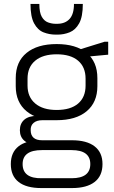

<svg xmlns="http://www.w3.org/2000/svg" viewBox="-20 -771 582 976"><path d="M268 -160Q170 -160 115 -205.5Q60 -251 60 -333V-374Q60 -457 115 -502Q170 -547 268 -547Q366 -547 420.5 -502Q475 -457 475 -374V-333Q475 -251 420.5 -205.5Q366 -160 268 -160ZM190 185Q114 185 74.5 154Q35 123 35 63Q35 4 74 -27Q113 -58 190 -58H346Q421 -58 461 -27Q501 4 501 63Q501 123 461 154Q421 185 346 185ZM344 135Q439 135 439 63Q439 -8 344 -8H193Q95 -8 95 63Q95 137 193 135ZM168 -36Q127 -36 104 -55.5Q81 -75 81 -109Q81 -143 103.5 -162.5Q126 -182 169 -182H268V-160H196Q167 -160 151 -146.5Q135 -133 136 -109Q136 -84 150.5 -71Q165 -58 194 -58H268V-36ZM268 -212Q339 -212 377 -244.5Q415 -277 415 -336V-371Q415 -430 377 -462.5Q339 -495 268 -495Q198 -495 159 -462.5Q120 -430 120 -371V-336Q120 -278 159 -245Q198 -212 268 -212ZM380 -518 512 -559H530V-493L380 -479ZM263 -595Q231 -595 201.5 -606.5Q172 -618 153.5 -652Q135 -686 135 -751H180Q180 -707 192.5 -685.5Q205 -664 224.5 -657Q244 -650 263 -650H270Q311 -650 333.5 -674.5Q356 -699 356 -751H401Q401 -686 382.5 -652.5Q364 -619 334.5 -607Q305 -595 273 -595Z"/></svg>

Font: Pathway Extreme 8pt Thin
Style: Regular
Weight: 100
Designer: Eduardo Rodriguez Tunni
Foundry: Eduardo Rodriguez Tunni
Version: Version 1.000